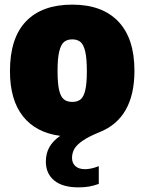

<svg xmlns="http://www.w3.org/2000/svg" viewBox="-20 -579 624 829"><path d="M560.5 -273.5Q560.5 -68.5 410 -8.5Q362 11 336 29.2Q310 47.5 300.5 65Q291 82.5 291 103Q291 125 305.5 138.2Q320 151.5 347.5 151.5Q372.5 151.5 406.5 138.5V215Q386 222.5 365.8 226.2Q345.5 230 319 230Q250 230 214 200.2Q178 170.5 178 118.5Q178 84 192.8 57Q207.5 30 240 7.5Q135.5 -6 79.2 -76.8Q23 -147.5 23 -272Q23 -414.5 92.2 -486.8Q161.5 -559 292 -559Q421.5 -559 491 -486Q560.5 -413 560.5 -273.5ZM355 -272Q355 -326.5 348 -356.5Q341 -386.5 327.5 -397.8Q314 -409 292 -409Q270 -409 256.5 -397.8Q243 -386.5 235.8 -357Q228.5 -327.5 228.5 -273.5Q228.5 -219.5 235.2 -190.2Q242 -161 255.8 -150Q269.5 -139 292 -139Q314.5 -139 328 -150Q341.5 -161 348.2 -189.8Q355 -218.5 355 -272Z"/></svg>

Font: Encode Sans Semi Condensed Black
Style: Regular
Weight: 900
Width: 4
Designer: Multiple Designers
Foundry: Impallari Type
Version: Version 2.000